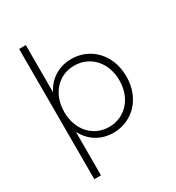

<svg xmlns="http://www.w3.org/2000/svg" viewBox="-217 -872 1094 1195"><g transform="rotate(-30 330.0 -274.0)"><path d="M355 4C493 4 599 -104 599 -261C599 -417 493 -526 355 -526C267 -526 193 -481 154 -403V-742H106V194H154V-119C193 -41 267 4 355 4ZM350 -41C238 -41 153 -130 153 -261C153 -392 238 -481 350 -481C463 -481 549 -392 549 -261C549 -130 463 -41 350 -41Z"/></g></svg>

Font: Chess Sans Light
Style: Regular
Weight: 300
Designer: Wolf Bōese
Foundry: Wolf Bōese
Version: Version 7.223;Glyphs 3.3 (3306)